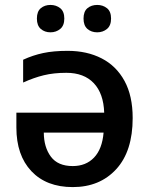

<svg xmlns="http://www.w3.org/2000/svg" viewBox="-20 -760 616 790"><path d="M258.3 -550.8Q337.9 -550.8 398.2 -519.8Q458.5 -488.8 492.2 -427.2Q525.9 -365.7 525.9 -274.4Q525.9 -137.7 458.3 -64Q390.6 9.8 279.3 9.8Q170.9 9.8 109.1 -55.7Q47.4 -121.1 47.4 -235.4V-296.4H408.7Q406.2 -375 366 -417.7Q325.7 -460.4 252.9 -460.4Q201.2 -460.4 160.2 -450.4Q119.1 -440.4 75.2 -420.4V-514.2Q115.2 -532.7 157.5 -541.7Q199.7 -550.8 258.3 -550.8ZM406.2 -214.4H160.2Q160.6 -153.8 189.5 -115.2Q218.3 -76.7 279.3 -76.7Q333.5 -76.7 366.9 -111.6Q400.4 -146.5 406.2 -214.4ZM131.8 -683.6Q131.8 -712.9 147.9 -726.3Q164.1 -739.7 187.5 -739.7Q210.9 -739.7 227.8 -726.3Q244.6 -712.9 244.6 -683.6Q244.6 -654.8 227.8 -640.9Q210.9 -627 187.5 -627Q164.1 -627 147.9 -640.9Q131.8 -654.8 131.8 -683.6ZM323.7 -683.6Q323.7 -712.9 339.8 -726.3Q356 -739.7 379.9 -739.7Q403.3 -739.7 420.2 -726.3Q437 -712.9 437 -683.6Q437 -654.8 420.2 -640.9Q403.3 -627 379.9 -627Q356 -627 339.8 -640.9Q323.7 -654.8 323.7 -683.6Z"/></svg>

Font: Open Sans SemiBold
Style: Regular
Weight: 600
Designer: Monotype Design Team
Foundry: Monotype Imaging Inc.
Version: Version 3.003; ttfautohint (v1.8.4)